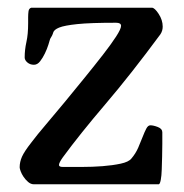

<svg xmlns="http://www.w3.org/2000/svg" viewBox="-20 -478 476 498"><path d="M31 -44Q31 -58 37 -71.5Q43 -85 61 -108Q76 -128 99.5 -155.5Q123 -183 148.5 -214Q174 -245 200 -277Q226 -309 247 -336Q268 -363 281 -383Q294 -403 294 -411Q294 -419 281 -419Q214 -419 180.5 -415.5Q147 -412 133.5 -406.5Q120 -401 118 -393.5Q116 -386 110 -377Q109 -373 105.5 -362Q102 -351 96.5 -339.5Q91 -328 84 -319Q77 -310 68 -310Q58 -310 51 -316Q44 -322 44 -329Q44 -349 48.5 -369Q53 -389 53 -418V-433Q53 -442 54 -449Q55 -456 61 -458H374Q381 -458 391.5 -442Q402 -426 402 -409Q402 -398 396 -389Q320 -286 253.5 -208Q187 -130 143 -70Q133 -56 133 -50Q133 -45 143 -45Q164 -45 192 -45Q220 -45 246 -47Q272 -49 293 -53.5Q314 -58 321 -67Q332 -80 338.5 -95Q345 -110 350 -123Q355 -136 359.5 -144.5Q364 -153 370 -153Q378 -153 389.5 -148.5Q401 -144 401 -135V-105Q401 -90 400.5 -72Q400 -54 399.5 -38Q399 -22 397 -11.5Q395 -1 392 0H68Q60 0 53 -6Q46 -12 41 -19.5Q36 -27 33.5 -34Q31 -41 31 -44Z"/></svg>

Font: Asar
Style: Regular
Weight: 400
Designer: Eben Sorkin
Foundry: Eben Sorkin, Pria Ravichandran
Version: Version 1.003; ttfautohint (v1.3) -l 8 -r 50 -G 0 -x 0 -H 45